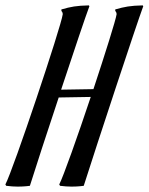

<svg xmlns="http://www.w3.org/2000/svg" viewBox="-93 -690 552 713"><path d="M439 -667 437 -670C391 -669 370 -665 335 -655V-649C338 -647 340 -642 340 -637C337 -616 298 -492 254 -359L134 -357C181 -499 226 -633 239 -667L237 -670C191 -669 170 -665 135 -655V-649C138 -647 140 -642 140 -637C134 -591 -43 -62 -73 -5L-70 0C-55 2 -40 3 -27 3C-1 3 18 0 18 0C39 -67 82 -199 125 -328L244 -330C195 -183 142 -34 127 -5L130 0C145 2 160 3 173 3C199 3 218 0 218 0C265 -148 414 -600 439 -667Z"/></svg>

Font: Romanesco
Style: Regular
Weight: 400
Designer: Astigmatic (AOETI)
Foundry: Astigmatic (AOETI)
Version: Version 1.000